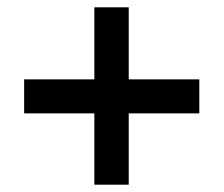

<svg xmlns="http://www.w3.org/2000/svg" viewBox="-20 -616 612 525"><path d="M332 -399H525V-306H332V-111H238V-306H46V-399H238V-596H332Z"/></svg>

Font: Noto Sans Tangsa SemiBold
Style: Regular
Weight: 600
Version: Version 1.504